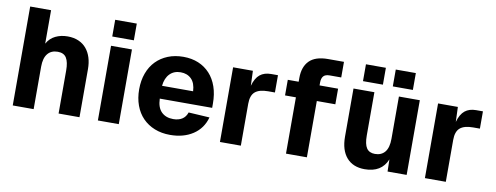

<svg xmlns="http://www.w3.org/2000/svg" viewBox="-61 -1033 3506 1357"><g transform="rotate(10 1692.0 -355.0)"><path d="M66 0V-710H216V-470Q238 -510 277 -529Q316 -548 364 -548Q409 -548 443 -533Q477 -518 499.5 -491Q522 -464 533.5 -427Q545 -390 545 -345V0H395V-309Q395 -369 376.5 -399Q358 -429 314 -429Q267 -429 241.5 -397.5Q216 -366 216 -305V0Z M677 0V-536H827V0ZM674 -602V-722H829V-602Z M1196 12Q1135 12 1085 -8Q1035 -28 999.5 -64.5Q964 -101 945 -153Q926 -205 926 -268Q926 -331 945 -383Q964 -435 999.5 -471.5Q1035 -508 1084.5 -528Q1134 -548 1195 -548Q1255 -548 1303 -528Q1351 -508 1385.5 -470.5Q1420 -433 1438.5 -379.5Q1457 -326 1457 -258V-228H1081Q1083 -164 1114.5 -133Q1146 -102 1199 -102Q1237 -102 1262.5 -118Q1288 -134 1299 -167L1450 -158Q1428 -77 1360.5 -32.5Q1293 12 1196 12ZM1304 -320Q1301 -379 1271.5 -408Q1242 -437 1195 -437Q1147 -437 1117 -406.5Q1087 -376 1081 -320Z M1553 0V-536H1695L1699 -429Q1715 -486 1746 -511Q1777 -536 1826 -536H1875V-412H1826Q1763 -412 1733 -386.5Q1703 -361 1703 -301V0Z M2027 0V-404H1949V-516H2027V-543Q2027 -623 2070 -666.5Q2113 -710 2204 -710H2318V-598H2236Q2204 -598 2190.5 -582.5Q2177 -567 2177 -536V-516H2310V-404H2177V0Z M2593 12Q2509 12 2463 -41Q2417 -94 2417 -191V-536H2567V-226Q2567 -163 2586 -135Q2605 -107 2646 -107Q2692 -107 2717.5 -138Q2743 -169 2743 -233V-536H2893V0H2756L2754 -87Q2714 12 2593 12ZM2474 -599V-720H2617V-599ZM2688 -599V-720H2832V-599Z M3024 0V-536H3166L3170 -429Q3186 -486 3217 -511Q3248 -536 3297 -536H3346V-412H3297Q3234 -412 3204 -386.5Q3174 -361 3174 -301V0Z"/></g></svg>

Font: Geist
Style: Bold
Weight: 400
Designer: Basement.studio, Andrés Briganti, Mateo Zaragoza
Foundry: Basement.studio, Vercel, Andrés Briganti, Guido Ferreyra, Mateo Zaragoza
Version: Version 1.401